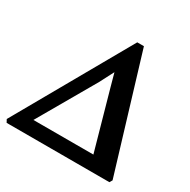

<svg xmlns="http://www.w3.org/2000/svg" viewBox="-185 -904 1052 1061"><g transform="rotate(30 341.5 -373.0)"><path d="M-8.8 0 -18.9 -18.7 393.9 -746.2H436.4L657.1 -17.5L647 0ZM367.2 -540.4 320.9 -451.1 88.8 -48.7 53.4 -87.9H538.2L505.8 -46.1L391.1 -453.7Z"/></g></svg>

Font: Merriweather 7pt Light
Style: Italic
Weight: 300
Italic angle: -7.8°
Designer: Eben Sorkin
Foundry: Eben Sorkin
Version: Version 2.200;gftools[0.9.31]